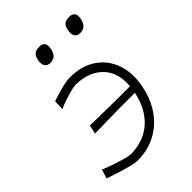

<svg xmlns="http://www.w3.org/2000/svg" viewBox="-210 -815 925 925"><g transform="rotate(-45 252.5 -352.5)"><path d="M174 9.5Q157.5 9.5 126.2 1.2Q95 -7 62 -17.5Q29 -28 8 -35.5L22 -81.5Q53.5 -68.5 85.2 -58Q117 -47.5 141 -41.2Q165 -35 173.5 -35Q264 -37 320.8 -89Q377.5 -141 396 -231H303.5Q266 -230.5 237 -230Q208 -229.5 180.8 -229Q153.5 -228.5 121 -228L131 -272.5Q166 -272 208.2 -271.5Q250.5 -271 312 -270H401.5Q409 -358.5 360 -408.5Q311 -458.5 224 -460.5Q211 -460.5 188 -454.8Q165 -449 139.2 -440.2Q113.5 -431.5 93 -422L95.5 -474Q111.5 -479.5 135.5 -486.8Q159.5 -494 184.2 -499.5Q209 -505 226 -505Q305.5 -505 360 -468.5Q414.5 -432 436.5 -368Q458.5 -304 441.5 -222Q427.5 -153.5 391.2 -101.5Q355 -49.5 299.8 -20Q244.5 9.5 174 9.5ZM413 -620.5Q392.5 -620.5 384 -635.8Q375.5 -651 383 -679Q387.5 -699 399.2 -706.2Q411 -713.5 431 -713.5Q472 -713.5 463.5 -668Q458 -641.5 445.5 -631Q433 -620.5 413 -620.5ZM209.5 -620.5Q189 -620.5 180.5 -635.8Q172 -651 179 -679Q184 -699 195.8 -706.2Q207.5 -713.5 227.5 -713.5Q268 -713.5 259.5 -668Q254.5 -641.5 242 -631Q229.5 -620.5 209.5 -620.5Z"/></g></svg>

Font: Commissioner Loud ExtraLight
Style: Italic
Weight: 200
Italic angle: -12°
Designer: Kostas Bartsokas
Foundry: Kostas Bartsokas
Version: Version 1.000; ttfautohint (v1.8.3)